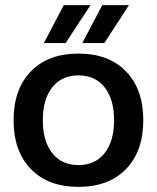

<svg xmlns="http://www.w3.org/2000/svg" viewBox="-20 -719 612 749"><path d="M229 -699H333L236 -551H151ZM379 -699H483L387 -551H301ZM33 -250Q33 -371 100.5 -440.5Q168 -510 286 -510Q404 -510 471.5 -440.5Q539 -371 539 -250Q539 -129 471.5 -59.5Q404 10 286 10Q168 10 100.5 -59.5Q33 -129 33 -250ZM425 -250Q425 -332 388 -378.5Q351 -425 286 -425Q221 -425 184 -378.5Q147 -332 147 -250Q147 -168 184 -121.5Q221 -75 286 -75Q351 -75 388 -121.5Q425 -168 425 -250Z"/></svg>

Font: Sarabun SemiBold
Style: Regular
Weight: 600
Designer: Suppakit Chalermlarp | Katatrad Co.,Ltd.
Foundry: Cadson Demak Co.,Ltd.
Version: Version 1.000; ttfautohint (v1.6)